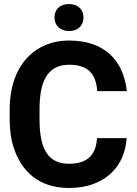

<svg xmlns="http://www.w3.org/2000/svg" viewBox="-20 -922 679 952"><path d="M28 -332C28 -279 34 -232 48 -190C85 -75 171 10 321 10C365 10 404 4 438 -8C534 -42 599 -118 608 -237H461C456 -152 412 -110 321 -110C202 -110 176 -211 176 -332V-379C176 -507 208 -601 323 -601C415 -601 457 -556 462 -470H609C592 -625 496 -721 323 -721C278 -721 238 -713 202 -697C92 -649 28 -536 28 -378ZM250 -835C250 -795 280 -768 322 -768C365 -768 394 -794 394 -835C394 -876 365 -902 322 -902C279 -902 250 -877 250 -835Z"/></svg>

Font: Asimov Pro
Style: Bd
Weight: 700
Designer: Google
Version: Version 2.000980; 2014